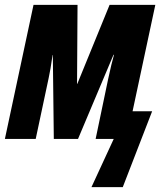

<svg xmlns="http://www.w3.org/2000/svg" viewBox="-29 -568 681 785"><path d="M436 0H362L413 -244Q427 -309 437 -344H435L290 0H191L187 -343H186Q177 -280 170 -249L117 0H-9L108 -548H288L286 -225H287L419 -548H606L513 -113H593L473 197H345Z"/></svg>

Font: Noto Sans Display Ex Bold Cond
Style: Italic
Weight: 800
Width: 3
Italic angle: -12°
Designer: Monotype Design team
Foundry: Monotype Imaging Inc.
Version: Version 1.000